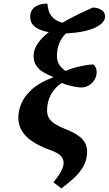

<svg xmlns="http://www.w3.org/2000/svg" viewBox="-20 -826 605 1069"><path d="M322 223 277 189Q292 171 305 152.5Q318 134 326 115.5Q334 97 334 79Q334 59 318.5 42Q303 25 258 9Q203 -11 163.5 -36.5Q124 -62 103 -95.5Q82 -129 82 -172Q82 -210 99.5 -251Q117 -292 159.5 -330Q202 -368 275 -395L276 -397Q245 -410 220.5 -424.5Q196 -439 181.5 -461Q167 -483 167 -515Q167 -539 178.5 -563.5Q190 -588 215 -614Q240 -640 278.5 -667.5Q317 -695 371.5 -724Q426 -753 497 -784Q526 -783 545.5 -770.5Q565 -758 565 -733Q565 -718 553 -703Q541 -688 514.5 -674.5Q488 -661 447 -652Q406 -643 347 -640Q322 -615 309.5 -583.5Q297 -552 297 -516Q297 -485 310 -465.5Q323 -446 345 -431Q375 -444 404 -451.5Q433 -459 458.5 -463Q484 -467 501 -467Q509 -460 514.5 -446Q520 -432 517 -411Q513 -383 489 -361Q465 -339 433 -339Q422 -339 403.5 -342Q385 -345 364 -350.5Q343 -356 324 -364Q285 -339 263.5 -299Q242 -259 242 -210Q242 -190 250.5 -172.5Q259 -155 281 -139.5Q303 -124 343 -108Q391 -89 417.5 -69.5Q444 -50 454.5 -28.5Q465 -7 465 18Q465 63 444.5 99.5Q424 136 391 166Q358 196 322 223ZM341 -640Q280 -640 236.5 -650Q193 -660 170.5 -680Q148 -700 148 -731Q148 -756 159.5 -772.5Q171 -789 193 -797.5Q215 -806 244 -806Q245 -788 250.5 -768.5Q256 -749 270.5 -732Q285 -715 312 -704.5Q339 -694 381 -694Z"/></svg>

Font: Noto Serif
Style: Italic
Weight: 400
Italic angle: -12°
Designer: Monotype Design Team
Foundry: Monotype Imaging Inc.
Version: Version 2.013